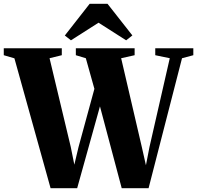

<svg xmlns="http://www.w3.org/2000/svg" viewBox="-44 -999 1046 1019"><path d="M-24 -706V-743H284V-706L219 -690L331.5 -219.5L350.5 -125L373 -219.5L457 -527.5L411.5 -690L358.5 -706V-743H670.5V-706L599 -690L708.5 -219.5L730.5 -122L749.5 -219.5L857 -690L780 -706V-743H982V-706L922 -690L744.5 0H602L486.5 -434.5L365.5 0H224.5L32.5 -689.5ZM332.5 -785 300 -810.5 432 -979H526.5L658.5 -811L625.5 -785L479 -878.5Z"/></svg>

Font: Merriweather 96pt Black
Style: Regular
Weight: 900
Version: Version 2.100